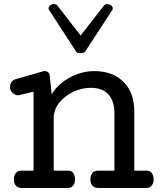

<svg xmlns="http://www.w3.org/2000/svg" viewBox="-20 -933 801 953"><path d="M88.9 0Q68.4 0 58.6 -11.7Q48.8 -23.4 48.8 -42Q48.8 -60.1 57.9 -73Q66.9 -85.9 85.9 -85.9H146.5V-478L76.7 -460.9Q73.7 -460 69.8 -460Q55.2 -460 42.5 -471.9Q29.8 -483.9 29.8 -499Q29.8 -531.2 57.6 -540L193.8 -579.1Q196.3 -579.1 196.5 -579.6Q196.8 -580.1 198.7 -580.1H201.7Q211.9 -580.1 219.2 -574Q226.6 -567.9 226.6 -557.1L236.8 -464.8Q253.4 -495.1 285.6 -521.2Q317.9 -547.4 359.9 -563.7Q401.9 -580.1 447.8 -580.1Q539.6 -580.1 593 -526.6Q646.5 -473.1 646.5 -380.9V-85.9H707.5Q726.1 -85.9 734.4 -72.8Q742.7 -59.6 742.7 -41Q742.7 -24.9 733.2 -12.5Q723.6 0 706.5 0H468.8Q448.2 0 438.5 -11.7Q428.7 -23.4 428.7 -42Q428.7 -60.1 437.7 -73Q446.8 -85.9 465.8 -85.9H547.9V-372.1Q547.9 -430.7 518.6 -463.9Q489.3 -497.1 429.7 -497.1Q386.2 -497.1 344 -477.3Q301.8 -457.5 274.2 -423.3Q246.6 -389.2 246.6 -345.2V-85.9H317.9Q336.4 -85.9 344.5 -72.8Q352.5 -59.6 352.5 -41Q352.5 -24.9 343.3 -12.5Q334 0 316.9 0ZM380.4 -668.9Q363.8 -668.9 357.9 -677.2L226.1 -879.4Q221.2 -884.8 221.2 -891.6Q221.2 -900.4 229.5 -906.5Q237.8 -912.6 247.6 -912.6Q252 -912.6 256.6 -911.4Q261.2 -910.2 264.2 -906.2L380.4 -756.8L496.6 -906.2Q499.5 -910.2 504.2 -911.4Q508.8 -912.6 513.2 -912.6Q522.9 -912.6 531.2 -906.5Q539.6 -900.4 539.6 -891.6Q539.6 -884.8 534.7 -879.4L402.8 -677.2Q397 -668.9 380.4 -668.9Z"/></svg>

Font: Cutive
Style: Regular
Weight: 400
Version: Version 1.100; ttfautohint (v1.8.4.7-5d5b)